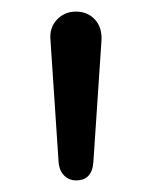

<svg xmlns="http://www.w3.org/2000/svg" viewBox="-20 -732 261 331"><path d="M111 -421Q99 -421 90.5 -429.5Q82 -438 81 -453L67 -663Q65 -684 78 -698Q91 -712 111 -712Q131 -712 143.5 -698.5Q156 -685 155 -663L141 -453Q139 -421 111 -421Z"/></svg>

Font: Nunito
Style: Regular
Weight: 400
Designer: Vernon Adams
Foundry: Vernon Adams
Version: Version 3.602